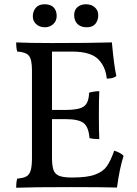

<svg xmlns="http://www.w3.org/2000/svg" viewBox="-20 -878 641 901"><path d="M560 -147Q541 -88 529 2Q451 0 315 0Q131 0 56 3Q56 -26 61 -40Q89 -42 103.5 -50Q118 -58 124 -78Q130 -98 130 -138V-549Q130 -599 115.5 -616.5Q101 -634 61 -636Q56 -650 56 -679Q115 -676 224 -676Q406 -676 505 -679Q515 -569 526 -521Q511 -509 481 -509Q476 -565 440.5 -600.5Q405 -636 317 -636H224V-362H287Q350 -362 373.5 -378.5Q397 -395 398 -443Q422 -450 446 -450Q444 -416 444 -341Q444 -259 446 -225Q419 -225 400 -230Q396 -282 372.5 -300.5Q349 -319 287 -319H224V-138Q224 -100 231 -80.5Q238 -61 257.5 -53Q277 -45 315 -45H321Q390 -45 427 -59Q464 -73 481.5 -98Q499 -123 516 -171Q545 -162 560 -147ZM134 -801Q134 -825 148 -841.5Q162 -858 189 -858Q218 -858 232 -843Q246 -828 246 -803Q246 -780 230 -765Q214 -750 191 -750Q166 -750 150 -764.5Q134 -779 134 -801ZM328 -807Q328 -831 343.5 -844.5Q359 -858 384 -858Q409 -858 425 -843.5Q441 -829 441 -807Q441 -783 428 -766.5Q415 -750 387 -750Q359 -750 343.5 -765.5Q328 -781 328 -807Z"/></svg>

Font: Vollkorn SC
Style: Regular
Weight: 400
Designer: Friedrich Althausen
Foundry: Friedrich Althausen
Version: Version 4.015